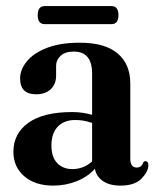

<svg xmlns="http://www.w3.org/2000/svg" viewBox="-20 -586 501 616"><path d="M23 -99Q23 -157.5 71 -192Q119 -226.5 211.5 -226.5Q230.5 -226.5 246.2 -224Q262 -221.5 275.5 -217.5V-350Q275.5 -420.5 217 -420.5Q189 -420.5 174.5 -407Q160 -393.5 160 -375V-343.5Q160 -316 142.8 -299.8Q125.5 -283.5 96 -283.5Q44.5 -283.5 44.5 -334Q44.5 -362.5 66 -389Q87.5 -415.5 130.2 -432.2Q173 -449 236 -449Q317 -449 357.5 -414.5Q398 -380 398 -318.5V-77Q398 -48.5 418.5 -48.5Q434.5 -48.5 439.5 -64.5Q442 -69 446.5 -69Q456 -69 456 -56Q456 -35.5 434 -13Q412 9.5 366.5 9.5Q331 9.5 309.8 -5.5Q288.5 -20.5 284.5 -44.5Q261 -18.5 225.8 -4.5Q190.5 9.5 151 9.5Q92.5 9.5 57.8 -20.5Q23 -50.5 23 -99ZM145 -119.5Q145 -82 163.5 -62.8Q182 -43.5 212 -43.5Q248 -43.5 275.5 -68V-191.5Q250 -201 221.5 -201Q185.5 -201 165.2 -179.5Q145 -158 145 -119.5ZM101 -537.5Q101 -566.5 123.5 -566.5H337.5Q360 -566.5 360 -537.5Q360 -508.5 337.5 -508.5H123.5Q101 -508.5 101 -537.5Z"/></svg>

Font: Fraunces 144pt S050 SemiBold
Style: Regular
Weight: 600
Version: Version 1.000; ttfautohint (v1.8.3)